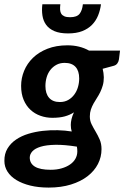

<svg xmlns="http://www.w3.org/2000/svg" viewBox="-36 -702 583 891"><path d="M445.8 -343.3Q445.8 -322.3 440.9 -305.4Q436 -288.6 429 -274.2Q421.9 -259.8 413.6 -247.1Q405.3 -234.4 397.9 -221.2Q390.6 -208 385.7 -193.6Q380.9 -179.2 380.9 -161.6Q380.9 -141.6 389.2 -125Q397.5 -108.4 407.7 -91.3Q418 -74.2 426.5 -54.7Q435.1 -35.2 435.1 -9.8Q435.1 26.9 418.5 59.1Q401.9 91.3 370.4 115.7Q338.9 140.1 293.2 154.3Q247.6 168.5 189.9 168.5Q142.6 168.5 104.7 159.2Q66.9 149.9 40 133.5Q13.2 117.2 -1.2 94.5Q-15.6 71.8 -15.6 44.9Q-16.1 11.7 -1.2 -12.9Q13.7 -37.6 38.6 -54.4Q63.5 -71.3 95.7 -81.1Q127.9 -90.8 162.6 -94.7Q197.3 -98.6 232.2 -97.7Q267.1 -96.7 296.9 -91.8Q292.5 -105.5 292.5 -122.1Q292.5 -134.8 295.9 -149.4Q299.3 -164.1 307.1 -180.7Q288.6 -168.5 264.6 -161.9Q240.7 -155.3 207 -155.3Q178.2 -155.3 151.9 -164.6Q125.5 -173.8 105.5 -192.4Q85.4 -210.9 73.7 -238.8Q62 -266.6 62 -303.7Q62 -339.4 75.9 -373.3Q89.8 -407.2 116.9 -433.6Q144 -460 184.3 -475.8Q224.6 -491.7 277.3 -491.7Q305.2 -491.7 330.3 -485.6Q355.5 -479.5 377 -467.3H521L516.1 -427.2Q514.6 -416 508.5 -407.7Q502.4 -399.4 491.2 -396.5L440.4 -382.8Q442.9 -373.5 444.1 -363.8Q445.3 -354 445.8 -343.3ZM279.8 -546.9Q241.2 -546.9 216.3 -557.6Q191.4 -568.4 178 -586.9Q164.6 -605.5 160.9 -630.1Q157.2 -654.8 160.6 -682.1H244.1Q242.2 -668 242.9 -656.7Q243.7 -645.5 248.5 -637.9Q253.4 -630.4 263.2 -626.2Q272.9 -622.1 289.1 -622.1Q320.8 -622.1 333.3 -637.9Q345.7 -653.8 348.6 -682.1H432.6Q429.2 -654.8 419.2 -630.1Q409.2 -605.5 391.1 -586.9Q373 -568.4 345.7 -557.6Q318.4 -546.9 279.8 -546.9ZM241.7 -228.5Q263.7 -228.5 280.5 -238Q297.4 -247.6 308.8 -263.2Q320.3 -278.8 325.9 -298.3Q331.5 -317.9 331.5 -337.9Q331.5 -373 314.5 -391.6Q297.4 -410.2 264.2 -410.2Q242.2 -410.2 225.6 -401.1Q209 -392.1 197.5 -377.2Q186 -362.3 180.4 -343Q174.8 -323.7 174.8 -302.7Q174.8 -267.6 191.9 -248Q209 -228.5 241.7 -228.5ZM322.8 0.5Q322.8 -5.4 322.3 -10.7Q321.8 -16.1 320.8 -21.5Q262.2 -30.8 220.7 -30Q179.2 -29.3 152.8 -21.2Q126.5 -13.2 114.3 0.2Q102.1 13.7 102.1 29.3Q102.1 56.6 126 71.3Q149.9 85.9 199.2 85.9Q227.1 85.9 249.8 79.3Q272.5 72.8 288.8 61.5Q305.2 50.3 314 34.7Q322.8 19 322.8 0.5Z"/></svg>

Font: Carlito
Style: Bold Italic
Weight: 700
Italic angle: -7°
Designer: Lukasz Dziedzic
Foundry: tyPoland Lukasz Dziedzic
Version: Version 1.104